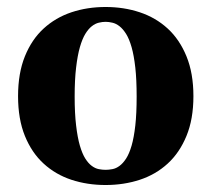

<svg xmlns="http://www.w3.org/2000/svg" viewBox="-20 -527 611 555"><path d="M285.2 7.8Q232.4 7.8 186.5 -7.3Q140.6 -22.5 106.2 -54Q71.8 -85.4 52 -134Q32.2 -182.6 32.2 -249Q32.2 -315.4 52 -364.3Q71.8 -413.1 106.2 -444.6Q140.6 -476.1 186.5 -491.5Q232.4 -506.8 285.2 -506.8Q337.9 -506.8 384 -491.5Q430.2 -476.1 464.6 -444.6Q499 -413.1 519 -364.3Q539.1 -315.4 539.1 -249Q539.1 -182.6 519 -134Q499 -85.4 464.6 -54Q430.2 -22.5 384 -7.3Q337.9 7.8 285.2 7.8ZM285.2 -463.9Q275.9 -463.9 265.6 -461.4Q255.4 -459 245.4 -451.2Q235.4 -443.4 226.6 -429Q217.8 -414.6 210.9 -390.6Q204.1 -366.7 200 -331.8Q195.8 -296.9 195.8 -248Q195.8 -199.2 200 -164.3Q204.1 -129.4 210.9 -106Q217.8 -82.5 226.6 -68.6Q235.4 -54.7 245.4 -47.4Q255.4 -40 265.6 -38.1Q275.9 -36.1 285.2 -36.1Q294.4 -36.1 304.9 -38.1Q315.4 -40 325.4 -47.4Q335.4 -54.7 344.5 -68.6Q353.5 -82.5 360.4 -106Q367.2 -129.4 371.1 -164.1Q375 -198.7 375 -248Q375 -296.9 371.1 -331.8Q367.2 -366.7 360.4 -390.6Q353.5 -414.6 344.5 -429Q335.4 -443.4 325.4 -451.2Q315.4 -459 304.9 -461.4Q294.4 -463.9 285.2 -463.9Z"/></svg>

Font: Berkshire Swash
Style: Regular
Weight: 400
Designer: Astigmatic (AOETI)
Foundry: Astigmatic (AOETI)
Version: Version 1.001